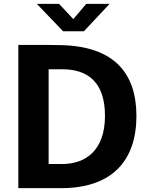

<svg xmlns="http://www.w3.org/2000/svg" viewBox="-20 -975 767 995"><path d="M75 0H297C563 0 687 -145 687 -374C687 -595 572 -733 302 -741C238 -743 91 -742 75 -742ZM303 -616C439 -616 524 -545 524 -375C524 -192 421 -125 301 -125H232V-616ZM360 -876 286 -955H171L307 -813H415L548 -955H427Z"/></svg>

Font: Cheyenne Sans
Style: Bold
Weight: 700
Designer: The Public Sans project authors (U.S. Web Design System), Libre Franklin designed by Pablo Impallari and Rodrigo Fuenzal
Foundry: The Cheyenne Sans Project Authors
Version: Version 2.007